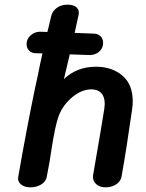

<svg xmlns="http://www.w3.org/2000/svg" viewBox="-20 -806 627 823"><path d="M549 -371Q549 -355 546 -335Q523 -173 501 -49Q497 -28 477.5 -15.5Q458 -3 433 -3Q406 -3 391 -18Q376 -33 379 -55Q418 -280 427 -339Q429 -355 429 -360Q429 -391 414 -407Q399 -423 372 -423Q331 -423 291 -390.5Q251 -358 232 -310Q224 -289 216.5 -253.5Q209 -218 202 -174Q194 -116 180 -46Q176 -27 156 -15Q136 -3 111 -3Q85 -3 70 -15.5Q55 -28 58 -47Q93 -249 131 -432Q134 -443 136.5 -456.5Q139 -470 143 -487Q148 -515 162 -577L133 -578Q116 -578 105 -589Q94 -600 94 -617Q94 -639 111.5 -654.5Q129 -670 152 -670L183 -669Q189 -691 199 -735Q204 -758 223 -772Q242 -786 269 -786Q293 -786 305.5 -776.5Q318 -767 318 -751Q318 -746 316 -738L300 -665L379 -662Q399 -662 410.5 -651Q422 -640 422 -622Q422 -599 405 -584.5Q388 -570 364 -570L279 -573L254 -467Q309 -520 392 -520Q459 -520 504 -482.5Q549 -445 549 -371Z"/></svg>

Font: Mali SemiBold
Style: Italic
Weight: 600
Italic angle: -10°
Version: Version 1.000; ttfautohint (v1.6)